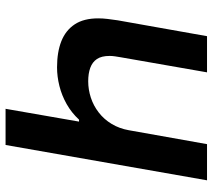

<svg xmlns="http://www.w3.org/2000/svg" viewBox="-57 -707 764 690"><g transform="rotate(-90 325.0 -362.0)"><path d="M22 0 149 -724H279L233 -460H240Q265 -487 296 -504.5Q327 -522 361 -530.5Q395 -539 428 -539Q483 -539 522 -523.5Q561 -508 582.5 -475.5Q604 -443 604 -391Q604 -375 602 -358Q600 -341 597 -321L540 0H410L464 -309Q466 -320 467.5 -330.5Q469 -341 469 -350Q469 -379 458 -395.5Q447 -412 426.5 -419.5Q406 -427 378 -427Q348 -427 319 -417.5Q290 -408 265.5 -389Q241 -370 224.5 -342.5Q208 -315 202 -281L152 0Z"/></g></svg>

Font: Archivo SemiExpanded SemiBold
Style: Italic
Weight: 600
Width: 6
Italic angle: -10°
Designer: Hector Gatti
Foundry: Omnibus-Type
Version: Version 2.001